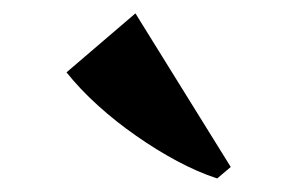

<svg xmlns="http://www.w3.org/2000/svg" viewBox="-20 -820 434 280"><path d="M296 -560Q268.5 -569 238.5 -585Q208.5 -601 178.8 -621.8Q149 -642.5 122.8 -666.2Q96.5 -690 77 -714.5L177.5 -800.5L316.5 -576.5L297 -560Z"/></svg>

Font: Merriweather 144pt Black
Style: Regular
Weight: 900
Version: Version 2.100